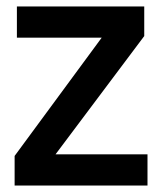

<svg xmlns="http://www.w3.org/2000/svg" viewBox="-20 -571 499 591"><path d="M434 0H25V-91L293 -455H32V-551H424V-460L151 -96H434Z"/></svg>

Font: Ulagadi Sans Medium
Style: Regular
Weight: 500
Designer: Ninad Kale (Devanagari), Jonny Pinhorn (Latin)
Foundry: Indian Type Foundry
Version: Version 3.01;March 29, 2020;FontCreator 12.0.0.2522 64-bit; 